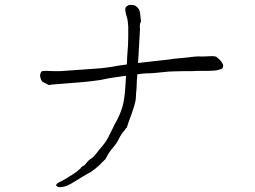

<svg xmlns="http://www.w3.org/2000/svg" viewBox="-20 -734 1040 783"><path d="M786 -445Q762 -443 738 -444Q680 -443 667 -442Q595 -434 579 -435Q560 -434 540 -431Q539 -410 538 -405Q537 -381 537 -375Q536 -365 535 -354Q534 -344 534 -335Q534 -313 504 -235Q500 -224 497 -213Q497 -212 496 -213H495Q494 -211 492 -209Q491 -207 490 -205Q487 -200 484 -198Q481 -196 481 -194Q478 -190 475 -186Q473 -182 469 -176Q458 -153 448 -141Q424 -112 422 -107Q411 -86 410 -85Q396 -72 385 -60Q376 -52 366 -44Q350 -32 348 -31Q341 -28 335 -24Q329 -20 321 -16Q312 -11 298 -2Q285 6 270 15Q253 25 241 27Q224 31 216 28Q214 27 212 25Q208 24 209 21L210 19Q211 14 222 9Q233 4 248 -5Q256 -9 262 -14Q269 -18 274 -21Q281 -25 286 -29Q290 -32 293 -34Q296 -36 299 -39Q302 -43 305 -44Q308 -46 310 -50Q312 -53 317 -56Q326 -60 332 -69Q342 -82 353 -88Q362 -94 376 -112Q386 -126 398 -139Q411 -155 416 -164Q422 -174 430 -192Q434 -200 438 -207Q442 -215 446 -224Q470 -265 480 -301Q488 -330 491 -377Q493 -401 494 -425Q475 -422 472 -422Q428 -415 425 -415Q383 -406 376 -406Q346 -401 253 -394Q180 -389 181 -387Q181 -387 180 -387Q155 -399 154 -400Q148 -405 145 -417Q142 -426 145 -434Q147 -442 153 -444Q156 -445 171 -445Q184 -445 197 -444Q218 -444 228 -444Q235 -444 270 -447L369 -454Q416 -457 461 -466Q472 -468 497 -471Q497 -477 498 -483Q498 -497 499.5 -514Q501 -531 502 -548.5Q503 -566 503 -583Q503 -600 503 -625Q502 -643 499 -659Q496 -667 493 -680Q490 -695 491 -700Q493 -707 501 -711Q507 -715 517 -714Q526 -714 533 -710Q542 -703 546 -697Q549 -693 551 -683Q552 -678 553 -665Q555 -651 555 -647Q548 -633 551 -616L545 -511Q544 -492 543 -479Q543 -478 543 -477Q563 -480 567 -480Q671 -491 686 -494Q700 -495 748 -500Q776 -504 790 -504Q804 -503 819 -504Q834 -505 842 -505Q854 -505 857 -504Q863 -503 871 -495Q881 -486 885 -479Q890 -472 890 -465Q890 -457 885 -454Q878 -450 862 -447Q856 -446 831 -445Q819 -445 810 -445Q787 -445 786 -445ZM183 -386Q183 -386 181 -387Q182 -386 183 -386ZM183 -386Q183 -386 184 -386Q184 -386 183 -386Z"/></svg>

Font: ToneOZ-Tsuipita-TC
Style: Tsuipita-TC
Weight: 400
Designer: :Jeffrey Xuan (Chih-Lin Hsuan)  :
Foundry: jeffreyx@gmail.com, cjkFonts.io
Version: Version 0.24071